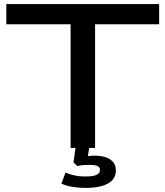

<svg xmlns="http://www.w3.org/2000/svg" viewBox="-20 -725 811 941"><path d="M326 0V-606H11V-705H760V-606H446V0ZM398 196Q365 196 333.5 190.5Q302 185 281 175L301 121Q327 131 348 135.5Q369 140 397 140Q436 140 453 132Q470 124 470 108Q470 94 457 88.5Q444 83 420 83Q406 83 390.5 84Q375 85 359 89L340 71L353 -20H420L408 58L377 47Q396 42 412 40Q428 38 444 38Q476 38 499 46Q522 54 535 70Q548 86 548 110Q548 139 530.5 158Q513 177 479.5 186.5Q446 196 398 196Z"/></svg>

Font: Nunito Sans 10pt Expanded SemiBold
Style: Regular
Weight: 600
Width: 7
Designer: Vernon Adams
Foundry: Vernon Adams
Version: Version 3.101;gftools[0.9.27]